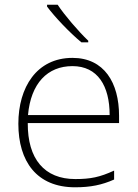

<svg xmlns="http://www.w3.org/2000/svg" viewBox="-20 -786 585 816"><path d="M225 -766H180V-758C212 -715 275 -648 326 -606H355V-613C313 -653 253 -723 225 -766ZM288 -540C136 -540 58 -415 58 -260C58 -100 136 10 299 10C365 10 413 0 465 -23V-61C404 -33 365 -25 300 -25C169 -25 97 -110 98 -263H486V-294C486 -434 423 -540 288 -540ZM288 -505C395 -505 446 -421 446 -297H99C111 -432 182 -505 288 -505Z"/></svg>

Font: Noto Sans Georgian ExtraLight
Style: Regular
Weight: 200
Designer: Monotype Design Team, Akaki Razmadze
Foundry: Google LLC
Version: Version 2.005